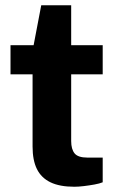

<svg xmlns="http://www.w3.org/2000/svg" viewBox="-20 -699 446 731"><path d="M263 12Q207 12 172 -5Q137 -22 120.5 -55.5Q104 -89 104 -141V-416H20V-527H108L137 -679H251V-527H371V-416H251V-162Q251 -131 264 -115Q277 -99 313 -99H371V-5Q359 0 339.5 3.5Q320 7 299.5 9.5Q279 12 263 12Z"/></svg>

Font: Archivo SemiExpanded
Style: Bold
Weight: 700
Width: 6
Designer: Hector Gatti
Foundry: Omnibus-Type
Version: Version 2.001